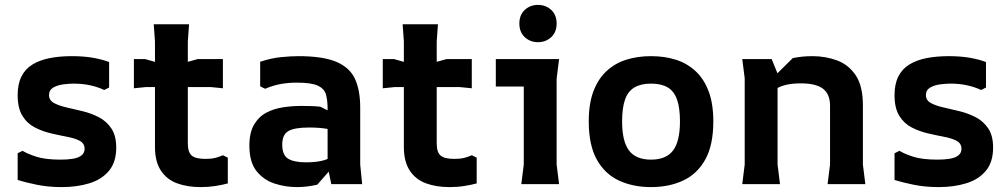

<svg xmlns="http://www.w3.org/2000/svg" viewBox="-20 -751 4110 783"><path d="M425 -498V-394L405 -384Q380 -396 348.5 -403Q317 -410 279 -410Q262 -410 238.5 -407Q215 -404 197.5 -394Q180 -384 180 -363Q180 -342 200 -331Q220 -320 251 -313Q282 -306 317 -297.5Q352 -289 383 -273Q414 -257 434 -227.5Q454 -198 454 -149Q454 -90 424.5 -54.5Q395 -19 344.5 -3.5Q294 12 232 12Q177 12 130.5 2.5Q84 -7 52 -17V-126L72 -136Q91 -124 128 -112Q165 -100 227 -100Q255 -100 277 -103.5Q299 -107 312 -117Q325 -127 325 -144Q325 -166 305.5 -176.5Q286 -187 254.5 -193Q223 -199 188.5 -207Q154 -215 122.5 -231Q91 -247 71.5 -278.5Q52 -310 52 -363Q52 -408 67.5 -439Q83 -470 112.5 -488Q142 -506 182.5 -514Q223 -522 273 -522Q321 -522 358.5 -515.5Q396 -509 425 -498Z M612 -152V-582L607 -652H751L746 -582V-166Q746 -130 762 -116.5Q778 -103 818 -103Q841 -103 857.5 -107Q874 -111 889 -118L909 -108V-3Q887 3 858.5 7.5Q830 12 798 12Q744 12 702 -3.5Q660 -19 636 -55.5Q612 -92 612 -152ZM526 -391V-510H572L678 -480L786 -510H889V-391L839 -396H576Z M1331 0 1316 -73V-306Q1316 -341 1309.5 -365Q1303 -389 1276.5 -401.5Q1250 -414 1190 -414Q1156 -414 1125.5 -408.5Q1095 -403 1061 -389L1041 -399V-499Q1085 -514 1126 -518Q1167 -522 1197 -522Q1298 -522 1352.5 -498.5Q1407 -475 1428 -428.5Q1449 -382 1449 -312V-80L1457 0ZM1191 12Q1144 12 1099.5 -2.5Q1055 -17 1026 -53.5Q997 -90 997 -157Q997 -211 1016.5 -243.5Q1036 -276 1067 -292Q1098 -308 1135 -313.5Q1172 -319 1208 -319Q1225 -319 1245 -318.5Q1265 -318 1286 -316L1374 -272V-206Q1346 -220 1314 -225.5Q1282 -231 1241 -231Q1181 -231 1156 -216.5Q1131 -202 1131 -161Q1131 -118 1155.5 -103.5Q1180 -89 1228 -89Q1295 -89 1328.5 -109Q1362 -129 1377 -157L1382 -121L1274 2Q1253 7 1232 9.5Q1211 12 1191 12Z M1627 -152V-582L1622 -652H1766L1761 -582V-166Q1761 -130 1777 -116.5Q1793 -103 1833 -103Q1856 -103 1872.5 -107Q1889 -111 1904 -118L1924 -108V-3Q1902 3 1873.5 7.5Q1845 12 1813 12Q1759 12 1717 -3.5Q1675 -19 1651 -55.5Q1627 -92 1627 -152ZM1541 -391V-510H1587L1693 -480L1801 -510H1904V-391L1854 -396H1591Z M2174 -579Q2142 -579 2120 -599.5Q2098 -620 2098 -655Q2098 -690 2120 -710.5Q2142 -731 2174 -731Q2206 -731 2228 -710.5Q2250 -690 2250 -655Q2250 -620 2228 -599.5Q2206 -579 2174 -579ZM2106 0 2116 -80V-398H2002V-510H2260L2250 -430V-80L2260 0Z M2635 12Q2562 12 2504.5 -14.5Q2447 -41 2414 -100Q2381 -159 2381 -256Q2381 -328 2400 -378.5Q2419 -429 2453.5 -461Q2488 -493 2534 -507.5Q2580 -522 2635 -522Q2690 -522 2736 -507.5Q2782 -493 2816.5 -461Q2851 -429 2870 -378.5Q2889 -328 2889 -256Q2889 -159 2856 -100Q2823 -41 2765.5 -14.5Q2708 12 2635 12ZM2635 -100Q2697 -100 2725 -137.5Q2753 -175 2753 -256Q2753 -311 2741 -345Q2729 -379 2703 -394.5Q2677 -410 2635 -410Q2594 -410 2567.5 -394.5Q2541 -379 2529 -345Q2517 -311 2517 -256Q2517 -175 2545 -137.5Q2573 -100 2635 -100Z M3355 0 3365 -80V-320Q3365 -367 3336.5 -389Q3308 -411 3246 -411Q3214 -411 3190.5 -406Q3167 -401 3150.5 -392Q3134 -383 3122 -371V-424L3213 -514Q3232 -518 3251.5 -520Q3271 -522 3293 -522Q3347 -522 3394 -504.5Q3441 -487 3470 -443.5Q3499 -400 3499 -321V-80L3509 0ZM3007 0 3017 -80V-432L3007 -510H3127L3151 -451V-80L3161 0Z M4001 -498V-394L3981 -384Q3956 -396 3924.5 -403Q3893 -410 3855 -410Q3838 -410 3814.5 -407Q3791 -404 3773.5 -394Q3756 -384 3756 -363Q3756 -342 3776 -331Q3796 -320 3827 -313Q3858 -306 3893 -297.5Q3928 -289 3959 -273Q3990 -257 4010 -227.5Q4030 -198 4030 -149Q4030 -90 4000.5 -54.5Q3971 -19 3920.5 -3.5Q3870 12 3808 12Q3753 12 3706.5 2.5Q3660 -7 3628 -17V-126L3648 -136Q3667 -124 3704 -112Q3741 -100 3803 -100Q3831 -100 3853 -103.5Q3875 -107 3888 -117Q3901 -127 3901 -144Q3901 -166 3881.5 -176.5Q3862 -187 3830.5 -193Q3799 -199 3764.5 -207Q3730 -215 3698.5 -231Q3667 -247 3647.5 -278.5Q3628 -310 3628 -363Q3628 -408 3643.5 -439Q3659 -470 3688.5 -488Q3718 -506 3758.5 -514Q3799 -522 3849 -522Q3897 -522 3934.5 -515.5Q3972 -509 4001 -498Z"/></svg>

Font: AR One Sans
Style: Bold
Weight: 700
Designer: Niteesh Yadav
Foundry: Niteesh Yadav
Version: Version 1.001;gftools[0.9.33]